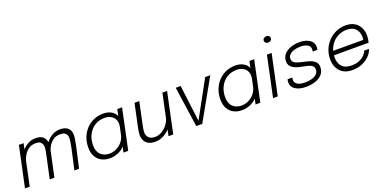

<svg xmlns="http://www.w3.org/2000/svg" viewBox="-14 -1555 4727 2371"><g transform="rotate(-20 2350.0 -369.0)"><path d="M28.5 0 141.5 -531H203.5L187 -454Q219.5 -492 264 -515.2Q308.5 -538.5 361 -538.5Q424 -538.5 456.8 -511.2Q489.5 -484 495.5 -436.5Q527.5 -481 575.5 -509.8Q623.5 -538.5 683 -538.5Q751.5 -538.5 786.5 -505.8Q821.5 -473 821.5 -413.5Q821.5 -388 815.5 -353.5Q809.5 -319 798 -263L739 0H677.5L736.5 -264.5Q748.5 -323.5 752.5 -350.8Q756.5 -378 756.5 -397Q756.5 -418 749 -437Q741.5 -456 721.5 -468Q701.5 -480 663 -480Q610.5 -480 574.2 -455.5Q538 -431 516.2 -396.5Q494.5 -362 485.5 -331Q482.5 -315.5 478.8 -297.8Q475 -280 470.5 -259.5L415 0H353.5L410.5 -265Q421.5 -314 427 -345.2Q432.5 -376.5 432.5 -395Q432.5 -416.5 425 -436Q417.5 -455.5 397.8 -467.8Q378 -480 341.5 -480Q288 -480 250.8 -454.2Q213.5 -428.5 190.5 -391.2Q167.5 -354 158 -319L90.5 0Z M1142 9.5Q1084.5 9.5 1037.5 -14.2Q990.5 -38 962.8 -85.8Q935 -133.5 935 -206Q935 -276 958.2 -336.5Q981.5 -397 1024 -442.5Q1066.5 -488 1124.2 -513.2Q1182 -538.5 1250 -538.5Q1309 -538.5 1352.8 -514.5Q1396.5 -490.5 1417 -446L1435 -531H1497.5L1385 0H1322.5L1338 -71.5Q1299.5 -32 1249 -11.2Q1198.5 9.5 1142 9.5ZM1000 -212Q1000 -129 1044.5 -87.8Q1089 -46.5 1156 -46.5Q1204 -46.5 1247.2 -66.5Q1290.5 -86.5 1321.8 -122.5Q1353 -158.5 1366.5 -206.5L1391.5 -324.5Q1393.5 -338.5 1393.5 -350.5Q1393.5 -411.5 1352.8 -447Q1312 -482.5 1249 -482.5Q1173 -482.5 1117 -446.5Q1061 -410.5 1030.5 -349.2Q1000 -288 1000 -212Z M1740.5 9Q1683.5 9 1649.2 -11Q1615 -31 1599.8 -63.2Q1584.5 -95.5 1584.5 -132Q1584.5 -157.5 1589 -184.5Q1593.5 -211.5 1602 -253L1661 -531H1723.5L1666 -260Q1657.5 -221 1653 -194Q1648.5 -167 1648.5 -145Q1648.5 -103.5 1674.8 -75.8Q1701 -48 1758.5 -48Q1805 -48 1846.8 -72.8Q1888.5 -97.5 1918.5 -136.2Q1948.5 -175 1960.5 -217L2027.5 -531H2089L1976.5 0H1914.5L1932 -81.5Q1896 -42.5 1847 -16.8Q1798 9 1740.5 9Z M2656.5 -531 2358 0H2279L2203 -531H2267L2327.5 -52L2589.5 -531Z M2878 9.5Q2820.5 9.5 2773.5 -14.2Q2726.5 -38 2698.8 -85.8Q2671 -133.5 2671 -206Q2671 -276 2694.2 -336.5Q2717.5 -397 2760 -442.5Q2802.5 -488 2860.2 -513.2Q2918 -538.5 2986 -538.5Q3045 -538.5 3088.8 -514.5Q3132.5 -490.5 3153 -446L3171 -531H3233.5L3121 0H3058.5L3074 -71.5Q3035.5 -32 2985 -11.2Q2934.5 9.5 2878 9.5ZM2736 -212Q2736 -129 2780.5 -87.8Q2825 -46.5 2892 -46.5Q2940 -46.5 2983.2 -66.5Q3026.5 -86.5 3057.8 -122.5Q3089 -158.5 3102.5 -206.5L3127.5 -324.5Q3129.5 -338.5 3129.5 -350.5Q3129.5 -411.5 3088.8 -447Q3048 -482.5 2985 -482.5Q2909 -482.5 2853 -446.5Q2797 -410.5 2766.5 -349.2Q2736 -288 2736 -212Z M3467.5 -665Q3449 -665 3435.8 -675.8Q3422.5 -686.5 3422.5 -704Q3422.5 -724 3437.5 -735.8Q3452.5 -747.5 3472 -747.5Q3490.5 -747.5 3503.5 -737Q3516.5 -726.5 3516.5 -709Q3516.5 -688.5 3501.8 -676.8Q3487 -665 3467.5 -665ZM3288.5 0 3401 -531H3462.5L3350 0Z M3722.5 9.5Q3636 9.5 3583.2 -24Q3530.5 -57.5 3530.5 -114.5Q3530.5 -125.5 3532.5 -138Q3534.5 -150.5 3536.5 -158H3599Q3594.5 -143 3594.5 -126Q3594.5 -88 3629.8 -67.2Q3665 -46.5 3730.5 -46.5Q3774.5 -46.5 3814.8 -57.2Q3855 -68 3880.8 -91.8Q3906.5 -115.5 3906.5 -153.5Q3906.5 -192 3873 -210.2Q3839.5 -228.5 3768 -240.5Q3718.5 -248.5 3679 -263.8Q3639.5 -279 3616.5 -304.8Q3593.5 -330.5 3593.5 -371.5Q3593.5 -427 3627.5 -464.2Q3661.5 -501.5 3715.5 -520Q3769.5 -538.5 3829 -538.5Q3879 -538.5 3920.5 -524Q3962 -509.5 3986.8 -481.8Q4011.5 -454 4011.5 -414.5Q4011.5 -391 4006.5 -373H3944.5Q3946.5 -380 3947.5 -386.8Q3948.5 -393.5 3948.5 -403Q3948.5 -445.5 3911 -464.2Q3873.5 -483 3823 -483Q3781 -483 3742.8 -472Q3704.5 -461 3680 -438.5Q3655.5 -416 3655.5 -381.5Q3655.5 -341.5 3692.2 -323.2Q3729 -305 3792 -292.5Q3843.5 -283 3883.2 -268.2Q3923 -253.5 3945.8 -228.5Q3968.5 -203.5 3968.5 -163Q3968.5 -102.5 3933 -64.5Q3897.5 -26.5 3841.2 -8.5Q3785 9.5 3722.5 9.5Z M4609 -166.5Q4599.5 -127.5 4563.2 -86.8Q4527 -46 4467.8 -18Q4408.5 10 4329.5 10Q4227 10 4170.8 -50.8Q4114.5 -111.5 4114.5 -208.5Q4114.5 -278 4139.2 -337.8Q4164 -397.5 4208.2 -442.8Q4252.5 -488 4311 -513.2Q4369.5 -538.5 4436.5 -538.5Q4503.5 -538.5 4549.8 -510.8Q4596 -483 4620 -435.5Q4644 -388 4644 -328.5Q4644 -307.5 4640.5 -282.5Q4637 -257.5 4631.5 -239.5H4175.5Q4174.5 -225.5 4174.5 -210.5Q4174.5 -137 4214.5 -92Q4254.5 -47 4338.5 -47Q4401 -47 4444.5 -66.5Q4488 -86 4513.2 -114Q4538.5 -142 4546.5 -166.5ZM4430.5 -482.5Q4370 -482.5 4320.5 -458.5Q4271 -434.5 4236.2 -392Q4201.5 -349.5 4186 -295H4581.5Q4584.5 -313 4584.5 -333.5Q4584.5 -395.5 4547 -439Q4509.5 -482.5 4430.5 -482.5Z"/></g></svg>

Font: Epilogue Light
Style: Italic
Weight: 300
Italic angle: -12°
Designer: Tyler Finck
Foundry: Etcetera Type Co
Version: Version 2.111; ttfautohint (v1.8.3)